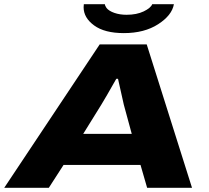

<svg xmlns="http://www.w3.org/2000/svg" viewBox="-50 -901 1002 921"><path d="M543.9 -742.2Q451.7 -742.2 401.4 -779.1Q351.1 -815.9 351.1 -866.2Q351.1 -876 352.1 -880.9H453.1Q453.1 -874.5 460.9 -862.8Q472.7 -848.1 498.8 -839.1Q524.9 -830.1 557.1 -830.1Q605.5 -830.1 639.4 -846.4Q673.3 -862.8 680.2 -880.9H784.2Q774.9 -827.6 708.7 -784.9Q642.6 -742.2 543.9 -742.2ZM-29.8 0 428.2 -688H653.8L871.1 0H655.8L624 -109.9H254.9L184.1 0ZM349.1 -258.8H582L543.9 -398.9Q542.5 -404.3 516.1 -522.9H507.8Q456.5 -432.1 436 -398.9Z"/></svg>

Font: Archivo Expanded ExtraBold
Style: Italic
Weight: 800
Width: 7
Italic angle: -10°
Designer: Hector Gatti
Foundry: Omnibus-Type
Version: Version 2.001